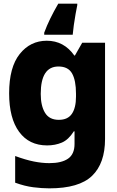

<svg xmlns="http://www.w3.org/2000/svg" viewBox="-20 -786 640 1051"><path d="M222 -607Q236 -645 255 -684Q274 -723 299 -766H403V-758Q399 -738 393.5 -708Q388 -678 384 -648Q380 -618 378 -596H222ZM250 245Q209 245 162 239Q115 233 63 214V68Q120 89 165 98Q210 107 250 107Q317 107 352.5 82.5Q388 58 388 2V-67H384Q355 -21 318.5 -5.5Q282 10 238 10Q139 10 84.5 -64.5Q30 -139 30 -275Q30 -418 88 -490.5Q146 -563 236 -563Q330 -563 387 -482H390L430 -552H555V-25Q555 108 484 176.5Q413 245 250 245ZM302 -130Q351 -130 373.5 -163Q396 -196 396 -257V-273Q396 -346 374.5 -384Q353 -422 300 -422Q203 -422 203 -272Q203 -207 226.5 -168.5Q250 -130 302 -130Z"/></svg>

Font: Noto Sans Mono Black
Style: Regular
Weight: 900
Designer: Monotype Design Team
Foundry: Monotype Imaging Inc.
Version: Version 2.014